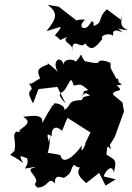

<svg xmlns="http://www.w3.org/2000/svg" viewBox="-20 -800 596 864"><path d="M480 -128 474 -147 497 -185 538 -299 531 -339 489 -374C488 -402 547 -380 505 -416C553 -420 506 -424 510 -440C516 -410 516 -456 504 -445C466 -514 481 -489 477 -520C466 -514 473 -512 472 -520C421 -538 423 -518 423 -518C407 -512 360 -527 362 -524C331 -563 362 -568 321 -522C313 -536 262 -537 268 -508C250 -558 211 -522 241 -476C228 -490 181 -529 197 -511C138 -488 146 -482 171 -422C181 -484 123 -409 109 -425C149 -375 82 -416 129 -335L153 -399L238 -409L276 -333C223 -393 261 -370 277 -405C299 -438 298 -457 312 -415C344 -420 340 -426 377 -395C334 -379 377 -413 343 -358C376 -414 376 -341 423 -381L355 -363L348 -350C277 -346 308 -330 270 -305C273 -332 217 -341 222 -331C240 -341 178 -298 216 -323C182 -275 180 -258 169 -247C181 -296 96 -273 84 -275C116 -254 111 -244 63 -211C73 -218 76 -201 53 -208C32 -188 55 -171 45 -121C13 -89 22 -117 84 -66C59 -113 78 -94 102 -88C117 -41 53 -34 138 -49C136 -41 107 -48 121 -25C171 36 116 14 148 44C200 44 197 -10 227 26C225 -24 261 3 269 0C311 -26 294 -40 313 -58C329 -47 341 -39 348 -58C329 -33 319 -18 368 24L426 -22L455 35L501 7L447 -6C451 -28 486 -67 492 -23C506 -81 502 -78 456 -106C461 -84 458 -140 466 -141ZM200 -159C201 -169 179 -211 213 -187C209 -230 237 -235 259 -211C269 -231 284 -279 286 -268C320 -247 353 -225 387 -204L362 -152C376 -172 337 -85 349 -146C307 -86 260 -60 253 -100C249 -106 215 -108 186 -114C191 -90 202 -124 207 -191ZM376 -681C350 -661 332 -686 363 -711C312 -718 309 -689 323 -709L244 -770L195 -778C239 -743 240 -722 189 -660C254 -677 274 -697 227 -641C268 -612 232 -617 285 -634C249 -611 319 -602 303 -570C308 -641 342 -574 363 -605C389 -571 404 -578 441 -625C427 -641 473 -654 489 -639C495 -628 469 -683 532 -654C487 -696 486 -668 556 -664C520 -680 517 -693 543 -780L524 -711L461 -758C415 -716 449 -701 401 -683C407 -726 372 -681 398 -711Z"/></svg>

Font: Asimov Aggro
Style: CondIt
Weight: 500
Designer: Google
Version: Version 2.000980; 2014